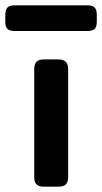

<svg xmlns="http://www.w3.org/2000/svg" viewBox="-63 -704 385 724"><path d="M-43 -622V-648Q-43 -667 -35 -675.5Q-27 -684 -7 -684H266Q286 -684 294 -675.5Q302 -667 302 -648V-622Q302 -603 294 -595Q286 -587 266 -587H-7Q-27 -587 -35 -595Q-43 -603 -43 -622ZM66 -36V-443Q66 -462 74.5 -471Q83 -480 103 -480H156Q176 -480 185 -471Q194 -462 194 -443V-36Q194 -18 185.5 -9Q177 0 156 0H103Q83 0 74.5 -9Q66 -18 66 -36Z"/></svg>

Font: Mitr
Style: Regular
Weight: 400
Designer: Thanarat Vachiruckul
Foundry: Cadson Demak
Version: Version 1.003